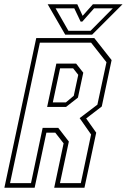

<svg xmlns="http://www.w3.org/2000/svg" viewBox="-40 -878 592 898"><path d="M-19.5 0 129.5 -700H401L482 -597L436 -380L363 -324L410 -257.5L355 0H213.5L257.5 -207.5L218.5 -257.5H177L122 0ZM7 -21.5H105L159.5 -280H232.5L282 -216L240.5 -21.5H338L386 -249L332.5 -325.5L415.5 -388.5L458 -587L386 -678.5H146.5ZM180.5 -378 223.5 -580.5H316L349.5 -538L324.5 -421.5L269 -378ZM207 -399H268L305 -430L326 -528L302 -558.5H241ZM265 -716 183 -858H321.5L346.5 -804L394.5 -858H533L391 -716ZM280 -734H383.5L487.5 -839H400L345 -777H337L307.5 -839H220Z"/></svg>

Font: Tourney Condensed ExtraLight
Style: Italic
Weight: 200
Width: 3
Italic angle: -12°
Designer: Tyler Finck
Foundry: Etcetera Type Co
Version: Version 1.010; ttfautohint (v1.8.3)